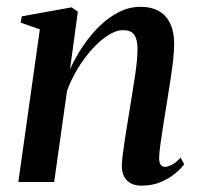

<svg xmlns="http://www.w3.org/2000/svg" viewBox="-20 -546 596 576"><path d="M190 -338Q207 -375.5 229.8 -409Q252.5 -442.5 279.8 -468.8Q307 -495 337.5 -510.2Q368 -525.5 401.5 -525.5Q451.5 -525.5 477 -496.2Q502.5 -467 502.5 -414Q502.5 -393 499.2 -364.2Q496 -335.5 490.8 -302.5Q485.5 -269.5 480.5 -237Q475.5 -207 470.5 -175.5Q465.5 -144 461.8 -117.5Q458 -91 457.5 -75Q457 -58.5 461.8 -52Q466.5 -45.5 474.5 -45.5Q484 -45.5 496 -51.8Q508 -58 522 -73.5L532.5 -53Q522.5 -39.5 504.5 -24.8Q486.5 -10 461.5 0.5Q436.5 11 404 11Q387.5 11 374.2 4.8Q361 -1.5 353.2 -14.8Q345.5 -28 345.5 -49Q345.5 -59.5 347.8 -78.8Q350 -98 353.8 -122.8Q357.5 -147.5 362 -174.2Q366.5 -201 370.5 -226.5Q374.5 -251.5 378.5 -276.2Q382.5 -301 385.8 -323.5Q389 -346 390.8 -364.8Q392.5 -383.5 392.5 -397Q392.5 -417.5 388.2 -430.5Q384 -443.5 374.5 -449.5Q365 -455.5 348.5 -455.5Q328.5 -455.5 304.8 -440.5Q281 -425.5 257.2 -399.5Q233.5 -373.5 213.5 -340.8Q193.5 -308 181 -273L142.5 0H35L99.5 -458L42 -478L45.5 -497L195 -524L213.5 -511Z"/></svg>

Font: Merriweather 120pt Medium
Style: Italic
Weight: 500
Italic angle: -7.8°
Version: Version 2.101